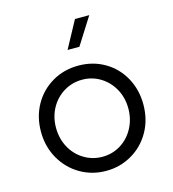

<svg xmlns="http://www.w3.org/2000/svg" viewBox="-116 -880 888 987"><g transform="rotate(-15 327.5 -386.0)"><path d="M55 -269Q55 -348 90.5 -411.5Q126 -475 188.5 -511.5Q251 -548 328 -548Q405 -548 467 -512Q529 -476 564.5 -412Q600 -348 600 -269Q600 -188 563.5 -124Q527 -60 464.5 -24Q402 12 328 12Q253 12 190.5 -24.5Q128 -61 91.5 -125.5Q55 -190 55 -269ZM520 -269Q520 -326 494.5 -372.5Q469 -419 425 -446Q381 -473 328 -473Q275 -473 230.5 -446Q186 -419 160.5 -372.5Q135 -326 135 -269Q135 -211 160.5 -164Q186 -117 230.5 -90Q275 -63 328 -63Q381 -63 425 -90Q469 -117 494.5 -164.5Q520 -212 520 -269ZM374 -784H450L359 -640H296Z"/></g></svg>

Font: Trafiko Sans Variable
Style: Regular
Weight: 400
Designer: Gumpita Rahayu / Trafiko
Foundry: Tokotype / Trafiko
Version: Version 0.001;FEAKit 1.0